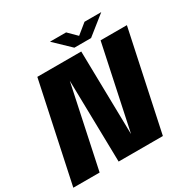

<svg xmlns="http://www.w3.org/2000/svg" viewBox="-197 -1068 1217 1242"><g transform="rotate(-30 411.0 -447.0)"><path d="M195 0H-1.5L155.5 -737.5H483.5L496.5 -60.5L482.5 -52.5L628 -737.5H824.5L667.5 0H337L323.5 -674.5L340 -682.5ZM340 -893.5H460.5L545.5 -809H494L598 -893.5H723L582 -781H457.5Z"/></g></svg>

Font: Epilogue Black
Style: Italic
Weight: 900
Italic angle: -12°
Designer: Tyler Finck
Foundry: Etcetera Type Co
Version: Version 2.111